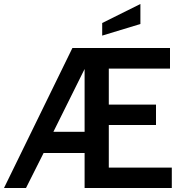

<svg xmlns="http://www.w3.org/2000/svg" viewBox="-29 -940 915 960"><path d="M333 -700H821V-597H515V-417H751V-315H515V-102H830V0H394V-175H189L101 0H-9ZM394 -281V-595L238 -281ZM482 -825 673 -920V-820L482 -762Z"/></svg>

Font: Cabin Medium
Style: Regular
Weight: 500
Designer: Pablo Impallari
Foundry: Pablo Impallari. http://www.impallari.com Igino Marini. http://www.ikern.com
Version: Version 2.001